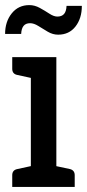

<svg xmlns="http://www.w3.org/2000/svg" viewBox="-20 -733 341 753"><path d="M101 0V-509H201V0ZM28 0V-46Q28 -56 33 -62Q38 -68 48 -70L117 -85L129 0ZM172 0 184 -85 254 -70Q263 -68 268 -62Q273 -56 273 -46V0ZM129 -509 117 -424 48 -439Q38 -441 33 -447Q28 -453 28 -463V-509ZM205 -668Q222 -668 231 -678Q240 -688 241 -710H301Q301 -661 276 -629Q251 -597 208 -597Q187 -597 167.5 -608.5Q148 -620 130.5 -631Q113 -642 98 -642Q81 -642 72.5 -631.5Q64 -621 63 -600H0Q0 -648 26 -680.5Q52 -713 95 -713Q116 -713 136 -702Q156 -691 173.5 -679.5Q191 -668 205 -668Z"/></svg>

Font: Aleo Medium
Style: Regular
Weight: 500
Designer: Alessio Laiso
Foundry: Alessio Laiso
Version: Version 2.001;gftools[0.9.29]